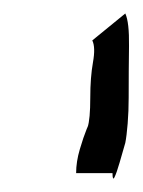

<svg xmlns="http://www.w3.org/2000/svg" viewBox="-20 -729 213 285"><path d="M93 -472Q93 -489 98.5 -507.5Q104 -526 108.5 -537Q113 -548 110 -540Q114 -552 114 -584Q114 -614 118 -636.5Q122 -659 117 -669L166 -709Q172 -696 171.5 -660.5Q171 -625 171 -584Q171 -564 169.5 -545.5Q168 -527 166 -517Q162 -503 157.5 -487.5Q153 -472 150 -466Q147 -460 147 -472Z"/></svg>

Font: Syne Tactile
Style: Regular
Weight: 400
Designer: Lucas Descroix
Foundry: Bonjour Monde
Version: Version 2.100; ttfautohint (v1.8.3)